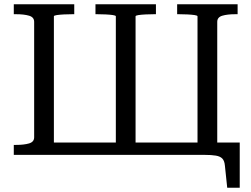

<svg xmlns="http://www.w3.org/2000/svg" viewBox="-20 -730 1185 905"><path d="M330 -710V-663H321Q302 -663 282 -662Q262 -661 248 -659Q234 -657 234 -653V-58H526V-653Q526 -657 512 -659Q498 -661 478 -662Q458 -663 439 -663H430V-710H715V-663H706Q687 -663 667 -662Q647 -661 633 -659Q619 -657 619 -653V-58H911V-653Q911 -657 897 -659Q883 -661 863 -662Q843 -663 824 -663H815V-710H1100V-663H1089Q1052 -663 1028 -656Q1004 -649 1004 -627V-58H1110V155H1051L1040 50Q1038 28 1028 17.5Q1018 7 997.5 3.5Q977 0 943 0H45V-47H56Q93 -47 117 -54Q141 -61 141 -83V-627Q141 -649 117 -656Q93 -663 56 -663H45V-710Z"/></svg>

Font: Roboto Serif 20pt
Style: Regular
Weight: 400
Designer: Greg Gazdowicz
Foundry: Commercial Type
Version: Version 1.008